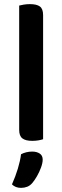

<svg xmlns="http://www.w3.org/2000/svg" viewBox="-20 -677 301 931"><path d="M73 -264 189 -257V-2Q181 1 167 3.5Q153 6 136 6Q104 6 88.5 -6Q73 -18 73 -47ZM189 -198 73 -205V-650Q80 -652 94.5 -654.5Q109 -657 125 -657Q158 -657 173.5 -645.5Q189 -634 189 -604ZM137 210Q126 223 112 228.5Q98 234 82 234Q55 234 38 217Q55 179 66.5 141Q78 103 82 71Q93 65 107 61.5Q121 58 136 58Q158 58 172.5 67.5Q187 77 187 97Q187 113 179 135Q171 157 159.5 177Q148 197 137 210Z"/></svg>

Font: BalooTamma2SemiBold
Style: Regular
Weight: 600
Designer: Divya Kowshik, Shuchita Grover and Ek Type
Foundry: Ek Type
Version: Version 1.700